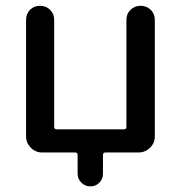

<svg xmlns="http://www.w3.org/2000/svg" viewBox="-20 -540 640 680"><path d="M128.9 0Q105.5 0 88.9 -17.1Q72.3 -34.2 72.3 -56.6V-469.7Q72.3 -491.2 86.4 -505.4Q100.6 -519.5 121.6 -519.5Q142.6 -519.5 157.2 -505.4Q171.9 -491.2 171.9 -469.7V-90.8Q171.9 -82 180.7 -82H418.9Q427.7 -82 427.7 -90.8V-469.7Q427.7 -491.2 442.4 -505.4Q457 -519.5 478 -519.5Q499 -519.5 513.7 -505.4Q528.3 -491.2 528.3 -469.7V-56.6Q528.3 -33.2 511.2 -16.6Q494.1 0 470.7 0H353.5Q344.7 0 344.7 8.8V75.2Q344.7 93.8 332 106.9Q319.3 120.1 300.3 120.1Q281.2 120.1 268.1 106.9Q254.9 93.8 254.9 75.2V8.8Q254.9 0 246.1 0Z"/></svg>

Font: Rounded Mgen+ 2p medium
Style: Regular
Weight: 500
Designer: [Source Han Sans]
Ryoko NISHIZUKA  (kana & ideographs); Paul D. Hunt (Latin, Greek & Cyrillic); Wenlong ZHANG  (bopomofo
Version: Version 1.059.20150602